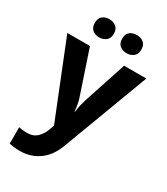

<svg xmlns="http://www.w3.org/2000/svg" viewBox="-237 -855 1043 1198"><g transform="rotate(30 284.5 -256.0)"><path d="M0 -546H163L266 -239Q274 -217 278 -193.5Q282 -170 284 -144H287Q290 -170 295.5 -193.5Q301 -217 308 -239L409 -546H569L338 70Q307 155 247.5 197.5Q188 240 110 240Q85 240 66.5 237.5Q48 235 34 232V114Q45 116 60.5 118Q76 120 93 120Q140 120 167.5 91.5Q195 63 208 23L217 -4ZM117 -686Q117 -721 137 -736.5Q157 -752 185 -752Q213 -752 233.5 -736.5Q254 -721 254 -686Q254 -653 233.5 -637Q213 -621 185 -621Q157 -621 137 -637Q117 -653 117 -686ZM314 -686Q314 -721 334 -736.5Q354 -752 383 -752Q411 -752 431.5 -736.5Q452 -721 452 -686Q452 -653 431.5 -637Q411 -621 383 -621Q354 -621 334 -637Q314 -653 314 -686Z"/></g></svg>

Font: Noto Sans Duployan
Style: Bold
Weight: 700
Designer: David Corbett
Foundry: David Corbett
Version: Version 3.001